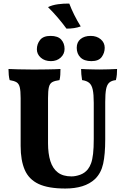

<svg xmlns="http://www.w3.org/2000/svg" viewBox="-20 -1076 728 1105"><path d="M585.6 -273.8Q585.6 -187.8 573.7 -133.7Q561.8 -79.6 526.8 -45.6Q496.6 -17.6 453.8 -4.3Q411 9 355.8 9Q258 9 202.1 -17.3Q146.2 -43.6 122.5 -98.2Q98.8 -152.8 98.8 -235.8V-511.2Q98.8 -552.8 93.7 -573.8Q88.6 -594.8 74.9 -602.8Q61.2 -610.8 35.6 -615Q32 -628.6 30.4 -644.9Q28.8 -661.2 28.8 -679Q48.8 -678 84.6 -677Q120.4 -676 156.8 -676Q174.8 -676 199.2 -676Q223.6 -676 248.8 -676.5Q274 -677 295.2 -677.5Q316.4 -678 328 -679Q328 -660.6 327 -644.9Q326 -629.2 322.4 -615Q294.6 -611.2 280.5 -603.2Q266.4 -595.2 261.4 -574.4Q256.4 -553.6 256.4 -511.2V-251.6Q256.4 -191.6 269.9 -148.8Q283.4 -106 312.9 -83.4Q342.4 -60.8 391.6 -60.8Q414.8 -60.8 441.2 -70.2Q467.6 -79.6 485.6 -101.8Q496.8 -116 504.3 -136.7Q511.8 -157.4 515.7 -191.1Q519.6 -224.8 519.6 -276.6V-483.8Q519.6 -533 513.7 -560.1Q507.8 -587.2 493.3 -599.2Q478.8 -611.2 452.4 -615Q449.4 -633 448.1 -648.4Q446.8 -663.8 446.8 -679Q459.6 -678 478.5 -677.5Q497.4 -677 517.3 -676.5Q537.2 -676 551.6 -676Q578.2 -676 606.3 -677Q634.4 -678 653.8 -679Q653.8 -663 652.5 -647.3Q651.2 -631.6 647 -615Q622.2 -612.4 608.9 -600.6Q595.6 -588.8 590.6 -562.6Q585.6 -536.4 585.6 -489.2ZM505.8 -724.2Q464.2 -724.2 442.9 -745.6Q421.6 -767 421.6 -801Q421.6 -833.4 443.7 -851.4Q465.8 -869.4 501.6 -869.4Q536.8 -869.4 559.7 -850Q582.6 -830.6 582.6 -801Q582.6 -771.6 565.2 -747.9Q547.8 -724.2 505.8 -724.2ZM273.2 -724.2Q237.4 -724.2 214.8 -744.1Q192.2 -764 192.2 -792.6Q192.2 -822.4 210.6 -845.9Q229 -869.4 270.6 -869.4Q313.2 -869.4 332.4 -848Q351.6 -826.6 351.6 -794.6Q351.6 -765 329.3 -744.6Q307 -724.2 273.2 -724.2ZM362.6 -911.2Q338.2 -944.6 312.3 -974.8Q286.4 -1005 256.4 -1035Q280 -1047 313.8 -1051.6Q347.6 -1056.2 378.8 -1055.4Q390 -1025.2 407.5 -990Q425 -954.8 444.6 -924Q427.8 -917.6 407.1 -914.4Q386.4 -911.2 362.6 -911.2Z"/></svg>

Font: Vollkorn
Style: Regular
Weight: 400
Designer: Friedrich Althausen
Foundry: Friedrich Althausen
Version: Version 4.104